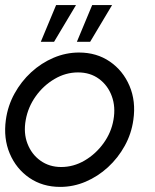

<svg xmlns="http://www.w3.org/2000/svg" viewBox="-28 -720 608 753"><path d="M208 13Q139 13 87.2 -22.5Q35.5 -58 10.2 -117.8Q-15 -177.5 -5 -250Q2.5 -305 28.8 -352.8Q55 -400.5 94.5 -436.8Q134 -473 182.2 -493.5Q230.5 -514 282 -514Q351 -514 402.8 -478.5Q454.5 -443 480 -383Q505.5 -323 495 -250Q487.5 -195.5 461.2 -148Q435 -100.5 395.5 -64.2Q356 -28 308 -7.5Q260 13 208 13ZM212 -65Q260.5 -65 304 -90.5Q347.5 -116 378 -158.2Q408.5 -200.5 417 -250Q426 -300.5 410.5 -342.8Q395 -385 360.5 -410.5Q326 -436 278 -436Q229.5 -436 185.8 -410.2Q142 -384.5 112 -342.2Q82 -300 73 -250Q63.5 -198.5 79.8 -156.5Q96 -114.5 130.8 -89.8Q165.5 -65 212 -65ZM273.5 -556 333.5 -700H411.5L325.5 -556ZM132 -556 192 -700H270L184 -556Z"/></svg>

Font: Urbanist
Style: Italic
Weight: 400
Italic angle: -8°
Designer: Corey Hu
Foundry: Corey Hu
Version: Version 1.330; ttfautohint (v1.8.4.7-5d5b)